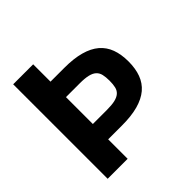

<svg xmlns="http://www.w3.org/2000/svg" viewBox="-187 -886 1045 1045"><g transform="rotate(-45 335.5 -363.5)"><path d="M215.6 -727.3V-593.8H322.1Q394.5 -593.8 446 -579.5Q497.5 -565.3 530.4 -537.3Q563.2 -509.2 578.5 -467.7Q593.8 -426.1 593.8 -371.4Q593.8 -316.8 578.5 -275.4Q563.2 -234 530.4 -206.1Q497.5 -178.3 446 -164.1Q394.5 -149.9 322.1 -149.9H215.6V0H61.8V-727.3ZM215.6 -474.8V-267.8H322.1Q361.5 -267.8 385.8 -273.4Q410.2 -279.1 423.8 -291.4Q437.5 -303.6 442.1 -323Q446.7 -342.3 446.7 -370Q446.7 -398.1 442.1 -418Q437.5 -437.9 423.8 -450.5Q410.2 -463.1 385.8 -468.9Q361.5 -474.8 322.1 -474.8Z"/></g></svg>

Font: Cannonade
Style: Bold
Weight: 700
Designer: Rasmus Andersson
Foundry: rsms
Version: Version 3.012;git-f93a4a705